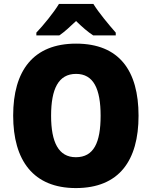

<svg xmlns="http://www.w3.org/2000/svg" viewBox="-20 -947 772 977"><path d="M455 -927H280C255 -885 199 -816 165 -781V-767H282C310 -786 334 -809 367 -840C399 -809 425 -786 454 -767H569V-781C533 -822 483 -882 455 -927ZM685 -358C685 -587 587 -725 367 -725C149 -725 47 -587 47 -359C47 -130 150 10 366 10C586 10 685 -130 685 -358ZM240 -358C240 -494 277 -571 367 -571C456 -571 492 -495 492 -358C492 -221 457 -147 366 -147C278 -147 240 -223 240 -358Z"/></svg>

Font: Noto Sans Armenian SemiCondensed Black
Style: Regular
Weight: 900
Width: 4
Designer: Monotype Design Team
Foundry: Monotype Imaging Inc.
Version: Version 2.008